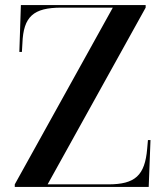

<svg xmlns="http://www.w3.org/2000/svg" viewBox="-20 -734 652 754"><path d="M38 0H564L571 -184H561L558 -150C549 -45 511 -10 405 -10H167L552 -704V-714H62L56 -530H66L68 -564C72 -669 111 -704 221 -704H423L38 -10Z"/></svg>

Font: Noto Serif Display Medium
Style: Regular
Weight: 500
Designer: Monotype Design Team
Foundry: Monotype Imaging Inc.
Version: Version 2.009